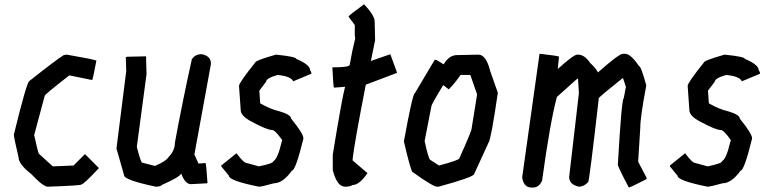

<svg xmlns="http://www.w3.org/2000/svg" viewBox="-20 -882 3562 886"><path d="M288.1 -629.9Q412.6 -608.4 424.8 -602.5Q409.2 -518.1 405.3 -512.7L299.8 -534.2Q187 -446.3 186.5 -440.4L137.7 -258.8Q155.3 -178.7 159.2 -172.9L223.6 -114.3L319.3 -118.2L372.1 -170.9L436.5 -106.4Q365.7 -30.3 354.5 -30.3Q354.5 -25.9 200.2 -20.5Q179.2 -20.5 124 -79.1Q65.4 -124.5 65.4 -157.2Q43.9 -248 43.9 -260.7Q104.5 -508.8 116.2 -508.8Q246.1 -611.3 274.4 -627.9Z M908.2 -631.8H912.1Q953.1 -622.6 953.1 -590.8V-585L877 -168.9L896.5 -126L898.4 -127.9H908.2L927.7 -129.9Q931.6 -129.9 937.5 -38.1L935.5 -36.1H933.6L861.3 -32.2Q834 -32.2 816.4 -81.1Q807.6 -64 730.5 -30.3Q720.2 -20.5 699.2 -20.5Q552.7 -51.3 552.7 -73.2L517.6 -196.3V-198.2L562.5 -553.7L560.5 -618.2L566.4 -620.1L652.3 -622.1L654.3 -620.1V-606.4L656.2 -540L611.3 -204.1Q627 -142.6 634.8 -131.8L695.3 -116.2Q748.5 -139.6 757.8 -157.2Q787.1 -186.5 787.1 -223.6Q822.3 -415 865.2 -608.4Q880.9 -631.8 908.2 -631.8Z M1252.9 -629.9Q1346.7 -620.6 1346.7 -610.4Q1411.1 -583.5 1411.1 -557.6Q1417 -550.3 1417 -542L1333 -506.8Q1322.8 -530.3 1260.7 -536.1Q1208 -521 1208 -504.9L1176.8 -463.9L1180.7 -405.3Q1227.5 -377.9 1270.5 -368.2Q1323.2 -352.5 1323.2 -335Q1379.9 -265.1 1379.9 -245.1V-241.2Q1343.8 -94.7 1327.1 -94.7Q1285.2 -36.1 1243.2 -36.1Q1188.5 -20.5 1174.8 -20.5Q1036.1 -48.3 1036.1 -71.3L1001 -114.3V-118.2L1071.3 -174.8Q1104.5 -129.9 1118.2 -129.9L1174.8 -114.3Q1241.2 -127.9 1241.2 -137.7Q1261.7 -150.4 1278.3 -221.7L1282.2 -235.4Q1249.5 -282.2 1235.4 -282.2Q1212.4 -282.2 1143.6 -319.3Q1090.8 -346.2 1090.8 -374L1083 -485.4Q1083 -500.5 1157.2 -592.8Q1157.2 -602.5 1252.9 -629.9Z M1660.2 -862.3Q1709 -810.5 1709 -782.2L1710.9 -696.3L1691.4 -600.6L1781.2 -631.8L1812.5 -545.9L1668 -491.2Q1615.2 -220.7 1607.4 -149.4V-141.6L1675.8 -83Q1637.7 -28.3 1607.4 -28.3Q1594.2 -20.5 1576.2 -20.5H1572.3Q1535.2 -20.5 1515.6 -96.7V-168.9Q1558.6 -432.1 1572.3 -481.4H1570.3L1521.5 -477.5Q1518.1 -477.5 1513.7 -571.3H1515.6Q1593.8 -571.3 1593.8 -583Q1605.5 -651.4 1619.1 -704.1L1617.2 -717.8V-766.6L1587.9 -805.7Q1592.3 -813 1660.2 -862.3Z M2187.5 -629.9Q2223.6 -629.9 2242.2 -553.7L2277.3 -454.1Q2246.1 -239.3 2234.4 -223.6L2168 -79.1Q2168 -65.4 2003.9 -20.5H1996.1Q1978.5 -20.5 1882.8 -88.9Q1873 -103.5 1843.8 -229.5Q1884.3 -452.1 1894.5 -452.1L1986.3 -606.4H1988.3Q1995.6 -606.4 2027.3 -585Q2052.2 -627.9 2089.8 -627.9H2097.7ZM2105.5 -536.1Q2077.1 -495.6 2050.8 -469.7L2025.4 -489.3Q1970.7 -399.9 1970.7 -391.6L1939.5 -231.4Q1958 -143.6 1966.8 -143.6L2005.9 -118.2Q2099.6 -143.1 2099.6 -151.4Q2156.2 -276.9 2156.2 -288.1L2181.6 -446.3L2150.4 -536.1Z M2471.7 -633.8Q2559.6 -624 2559.6 -620.1L2553.7 -563.5Q2627 -629.9 2643.6 -629.9H2647.5Q2677.7 -629.9 2704.1 -590.8Q2727.5 -569.8 2739.3 -547.9Q2836.4 -633.8 2854.5 -633.8H2864.3Q2890.6 -633.8 2928.7 -577.1Q2938 -577.1 2961.9 -489.3V-485.4Q2934.6 -341.8 2934.6 -292L2924.8 -135.7L2963.9 -61.5V-55.7Q2887.7 -16.6 2881.8 -16.6Q2831.1 -112.3 2831.1 -122.1Q2848.6 -428.7 2858.4 -428.7L2868.2 -481.4L2854.5 -522.5Q2743.2 -433.6 2743.2 -428.7Q2700.2 -51.8 2694.3 -42Q2674.8 -20.5 2651.4 -20.5Q2606.4 -30.3 2606.4 -65.4L2651.4 -452.1L2647.5 -516.6L2645.5 -518.6H2643.6L2549.8 -434.6Q2518.6 -318.8 2481.4 -47.9Q2466.8 -16.6 2440.4 -16.6H2432.6Q2396.5 -16.6 2389.6 -63.5L2469.7 -633.8Z M3323.2 -629.9Q3417 -620.6 3417 -610.4Q3481.4 -583.5 3481.4 -557.6Q3487.3 -550.3 3487.3 -542L3403.3 -506.8Q3393.1 -530.3 3331.1 -536.1Q3278.3 -521 3278.3 -504.9L3247.1 -463.9L3251 -405.3Q3297.9 -377.9 3340.8 -368.2Q3393.6 -352.5 3393.6 -335Q3450.2 -265.1 3450.2 -245.1V-241.2Q3414.1 -94.7 3397.5 -94.7Q3355.5 -36.1 3313.5 -36.1Q3258.8 -20.5 3245.1 -20.5Q3106.4 -48.3 3106.4 -71.3L3071.3 -114.3V-118.2L3141.6 -174.8Q3174.8 -129.9 3188.5 -129.9L3245.1 -114.3Q3311.5 -127.9 3311.5 -137.7Q3332 -150.4 3348.6 -221.7L3352.5 -235.4Q3319.8 -282.2 3305.7 -282.2Q3282.7 -282.2 3213.9 -319.3Q3161.1 -346.2 3161.1 -374L3153.3 -485.4Q3153.3 -500.5 3227.5 -592.8Q3227.5 -602.5 3323.2 -629.9Z"/></svg>

Font: ww_drahtTSB
Style: Regular
Weight: 400
Designer: Dr. Wolfgang Wiebecke
Version: Version 1.06 May 21, 2010, initial release